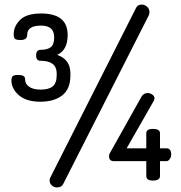

<svg xmlns="http://www.w3.org/2000/svg" viewBox="-20 -790 791 840"><path d="M158 -398Q194 -398 211 -412.5Q228 -427 228 -460V-469Q228 -524 158 -524Q138 -524 138 -547Q138 -572 158 -572Q187 -572 202 -583.5Q217 -595 217 -627Q217 -678 160 -678Q99 -678 99 -638Q99 -615 71 -615Q51 -615 45.5 -620Q40 -625 40 -641Q40 -675 68 -703Q96 -731 160 -731Q276 -731 276 -637Q276 -570 230 -550Q288 -530 288 -469V-460Q288 -400 252 -372.5Q216 -345 157 -345Q95 -345 62.5 -373.5Q30 -402 30 -438Q30 -452 36 -457Q42 -462 58 -462Q76 -462 83 -457.5Q90 -453 90 -441Q90 -423 107.5 -410.5Q125 -398 158 -398ZM620 -20V-85H478Q457 -85 457 -107Q457 -113 460 -119L599 -367Q609 -383 626 -383Q636 -383 646 -376.5Q656 -370 656 -360Q656 -357 654 -351L534 -141H620V-207Q620 -226 649 -226Q680 -226 680 -207V-141H709Q729 -141 729 -113Q729 -103 722.5 -94Q716 -85 709 -85H680V-20Q680 0 649 0Q620 0 620 -20ZM600 -770Q613 -770 623.5 -760.5Q634 -751 634 -737Q634 -730 631 -723L257 14Q250 30 229 30Q216 30 206.5 21Q197 12 197 0Q197 -7 200 -13L575 -755Q582 -770 600 -770Z"/></svg>

Font: Dosis
Style: Medium
Weight: 500
Designer: Edgar Tolentino, Pablo Impallari, Igino Marini
Foundry: Edgar Tolentino, Pablo Impallari, Igino Marini
Version: Version 1.007